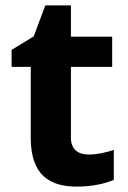

<svg xmlns="http://www.w3.org/2000/svg" viewBox="-20 -682 474 712"><path d="M308 -109C269 -109 243 -129 243 -171V-434H396V-546H243V-662H148L105 -547L23 -497V-434H94V-171C94 -30 167 10 265 10C321 10 370 -1 402 -15V-126C371 -116 341 -109 308 -109Z"/></svg>

Font: Noto Sans Malayalam
Style: Bold
Weight: 700
Designer: Jelle Bosma - Monotype Design Team
Foundry: Monotype Imaging Inc.
Version: Version 2.104